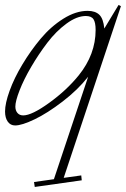

<svg xmlns="http://www.w3.org/2000/svg" viewBox="-25 -488 501 764"><path d="M35.2 11.2Q16.6 11.2 5.9 -3.9Q-4.9 -19 -4.9 -44.4Q-4.9 -76.7 13.2 -126.7Q31.2 -176.8 64 -231.4Q96.7 -286.1 137 -334.2Q177.2 -382.3 227.1 -413.6Q276.9 -444.8 323.7 -444.8Q354 -444.8 370.1 -429.4Q386.2 -414.1 390.1 -374.5L446.8 -468.3L456.1 -463.4L228.5 219.7L298.3 210L300.3 229.5L113.3 255.9L110.4 236.3L189.5 225.1L325.7 -182.6Q284.7 -130.4 224.1 -84Q163.6 -37.6 112.8 -13.2Q62 11.2 35.2 11.2ZM67.4 -28.8Q101.6 -28.8 170.9 -78.9Q240.2 -128.9 288.1 -188Q355.5 -271.5 355.5 -368.7Q355.5 -398.9 346.9 -411.6Q338.4 -424.3 316.4 -424.3Q280.8 -424.3 239.5 -394Q198.2 -363.8 163.3 -317.9Q128.4 -272 99.1 -221.9Q69.8 -171.9 53 -128.7Q36.1 -85.4 36.1 -64Q36.1 -48.3 44.4 -38.6Q52.7 -28.8 67.4 -28.8Z"/></svg>

Font: Elstob ExtraLight
Style: Italic
Weight: 200
Italic angle: -20°
Designer: Peter S. Baker
Version: Version 1.015